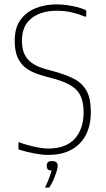

<svg xmlns="http://www.w3.org/2000/svg" viewBox="-20 -697 481 875"><path d="M64 -20V-46Q64 -50 67 -48.5Q70 -47 71 -47Q91 -40 113.5 -34Q136 -28 158.5 -24Q181 -20 199 -20Q280 -20 320.5 -64.5Q361 -109 361 -186Q361 -252 330 -285.5Q299 -319 219 -340Q188 -348 157.5 -357.5Q127 -367 102 -384Q77 -401 62 -431.5Q47 -462 47 -512Q47 -570 73 -606Q99 -642 142 -659.5Q185 -677 237 -677Q263 -677 286.5 -673.5Q310 -670 330 -665Q350 -660 366 -653Q370 -652 371.5 -650Q373 -648 373 -645V-625Q373 -619 365 -622Q339 -633 307.5 -640.5Q276 -648 237 -648Q168 -648 124 -614Q80 -580 80 -512Q80 -473 92 -449Q104 -425 124.5 -410.5Q145 -396 171 -387.5Q197 -379 225 -372Q280 -357 317.5 -337.5Q355 -318 374.5 -283Q394 -248 394 -186Q394 -126 371.5 -82.5Q349 -39 306 -15Q263 9 199 9Q172 9 135.5 2Q99 -5 67 -15Q66 -15 65 -16.5Q64 -18 64 -20ZM243 59Q243 68 237.5 85.5Q232 103 224 122Q216 141 206 155Q205 158 204 158Q203 158 196 158Q189 158 185 158Q186 157 186 156.5Q186 156 188 152Q195 138 203 117Q211 96 215 80Q202 80 197.5 74.5Q193 69 193 59Q193 48 198 42.5Q203 37 216 37Q230 37 236.5 42.5Q243 48 243 59Z"/></svg>

Font: Glory Thin
Style: Regular
Weight: 100
Designer: Robert Leuschke
Foundry: Robert Leuschke
Version: Version 1.011